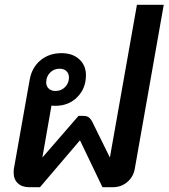

<svg xmlns="http://www.w3.org/2000/svg" viewBox="-20 -782 704 802"><path d="M664 -762 543 -77Q537 -43 511.5 -21.5Q486 0 451 0H408L314 -196L147 0H102Q72 0 54.5 -16.5Q37 -33 37 -61Q37 -71 38 -77L104 -449Q113 -500 149 -530Q185 -560 237 -560Q283 -560 311 -534.5Q339 -509 339 -468Q339 -413 303 -376.5Q267 -340 211 -340Q200 -340 195 -341L157 -124L308 -298H327Q342 -298 350.5 -292Q359 -286 366 -272L439 -124L552 -762ZM173 -438Q173 -422 183.5 -412Q194 -402 212 -402Q236 -402 252 -418.5Q268 -435 268 -458Q268 -475 257.5 -485Q247 -495 229 -495Q205 -495 189 -478.5Q173 -462 173 -438Z"/></svg>

Font: Bai Jamjuree SemiBold
Style: Italic
Weight: 600
Italic angle: -10°
Version: Version 1.000; ttfautohint (v1.6)